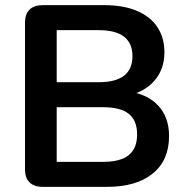

<svg xmlns="http://www.w3.org/2000/svg" viewBox="-20 -725 728 745"><path d="M145 0Q112 0 94.5 -17.5Q77 -35 77 -68V-637Q77 -670 94.5 -687.5Q112 -705 145 -705H385Q459 -705 511 -683Q563 -661 590.5 -620Q618 -579 618 -522Q618 -458 581 -414Q544 -370 480 -355V-370Q554 -359 595 -314Q636 -269 636 -197Q636 -103 572.5 -51.5Q509 0 396 0ZM200 -97H380Q448 -97 480 -123.5Q512 -150 512 -203Q512 -257 480 -283Q448 -309 380 -309H200ZM200 -406H363Q429 -406 461.5 -431.5Q494 -457 494 -507Q494 -557 461.5 -582.5Q429 -608 363 -608H200Z"/></svg>

Font: Nunito
Style: Bold
Weight: 700
Designer: Vernon Adams
Foundry: Vernon Adams
Version: Version 3.602